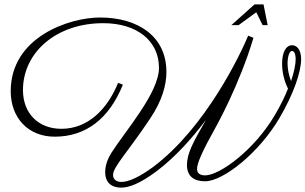

<svg xmlns="http://www.w3.org/2000/svg" viewBox="-20 -766 1397 878"><path d="M1139 -593 1115 -603C1081 -521 922 -184 681 -3C620 42 569 66 535 66C511 66 497 53 497 34C497 -3 564 -70 666 -223C722 -306 741 -378 741 -437C741 -600 611 -686 437 -686C299 -686 29 -598 29 -349C29 -227 109 -141 230 -141C373 -141 479 -223 542 -379L520 -387C472 -269 384 -177 261 -177C154 -177 85 -249 85 -354C85 -526 237 -660 452 -660C608 -660 707 -578 707 -456C707 -342 555 -170 490 -68C471 -38 461 -9 461 23C461 62 483 92 535 92C569 92 620 74 696 17C781 -47 857 -132 922 -218C866 -120 835 -67 835 -11C835 40 867 63 918 63C1001 63 1166 -68 1259 -228C1321 -334 1357 -435 1357 -496C1357 -524 1347 -559 1315 -559C1287 -559 1270 -525 1270 -475C1270 -440 1278 -398 1297 -361C1283 -325 1263 -284 1237 -240C1144 -81 985 36 918 36C908 36 881 34 881 7C881 -19 903 -71 969 -189C969 -189 1075 -378 1139 -593ZM1311 -395C1300 -423 1295 -452 1295 -476C1295 -508 1304 -533 1315 -533C1331 -533 1332 -505 1332 -495C1332 -471 1325 -437 1311 -395ZM1204 -651 1185 -746H1144L1038 -651H1071L1152 -710L1181 -651Z"/></svg>

Font: Parisienne
Style: Regular
Weight: 400
Designer: Astigmatic (AOETI)
Foundry: Astigmatic (AOETI)
Version: Version 1.000